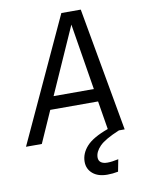

<svg xmlns="http://www.w3.org/2000/svg" viewBox="-127 -756 791 1052"><g transform="rotate(-10 268.5 -230.0)"><path d="M347 126Q347 144 359.5 153.5Q372 163 396 163Q420 163 457 155L444 222Q414 228 384 228Q332 228 302.5 202.5Q273 177 273 137Q273 91 308 52Q343 13 429 -18L403 -176H137L59 0H-29L289 -688H397L520 0H488Q406 34 376.5 64.5Q347 95 347 126ZM392 -247 332 -616 168 -247Z"/></g></svg>

Font: Fira Sans Book
Style: Italic
Weight: 350
Italic angle: -8°
Designer: bBox Type GmbH & Carrois Corporate GbR & Edenspiekermann AG
Foundry: bBox Type GmbH & Carrois Corporate GbR & Edenspiekermann AG
Version: Version 4.301